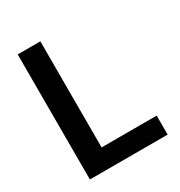

<svg xmlns="http://www.w3.org/2000/svg" viewBox="-171 -847 908 967"><g transform="rotate(-30 283.0 -363.5)"><path d="M523.8 0H71.7V-727.3H203.5V-110.4H523.8Z"/></g></svg>

Font: Linik Sans SemiBold
Style: Regular
Weight: 600
Designer: Rasmus Andersson (font), Cristiano Sobral (main changes)
Foundry: rsms
Version: Version 3.018;June 1, 2022;FontCreator 14.0.0.2814 64-bit; t